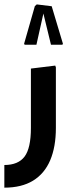

<svg xmlns="http://www.w3.org/2000/svg" viewBox="-20 -664 329 884"><path d="M0 200V95.7Q64 95.7 93.2 56.8Q122.3 18 122.3 -75V-348.3L234.3 -362L237.3 -354V-75Q237.3 12 211.2 73.7Q185 135.3 132.3 167.7Q79.7 200 0 200ZM149.3 -643.7 218 -635.3 269.7 -462.7 267.3 -458H214.7L177.3 -611.9L182.3 -613L147.7 -458H93.4L91 -462.7L140.5 -636Z"/></svg>

Font: Fustat
Style: Regular
Weight: 400
Designer: Mohamed Gaber, Khaled Hosny, Laura Garcia Mut
Foundry: Kief Type Foundry, Alif Type Foundry, Hard Type Foundry
Version: Version 1.007